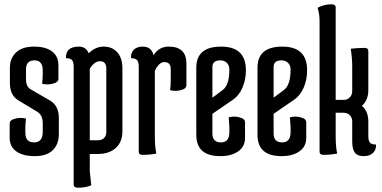

<svg xmlns="http://www.w3.org/2000/svg" viewBox="-20 -717 1778 894"><path d="M98 -99Q98 -54 138.5 -54Q179 -54 179 -103V-144Q179 -181 153 -197L65 -250Q26 -274 26 -331V-401Q26 -445 54.5 -472.5Q83 -500 138.5 -500Q194 -500 223 -477Q252 -454 252 -414V-351Q252 -334 228 -328Q216 -324 202.5 -324Q189 -324 176 -327Q179 -349 179 -374V-389Q179 -436 141 -436Q101 -436 101 -394V-348Q101 -313 123 -301L211 -250Q254 -226 254 -168V-93Q254 -45 225.5 -17.5Q197 10 142 10Q87 10 56 -12Q25 -34 25 -75V-141Q25 -158 49 -164Q61 -168 74.5 -168Q88 -168 101 -165Q98 -143 98 -118Z M398 -64H437Q454 -64 464.5 -74.5Q475 -85 475 -102V-397Q475 -432 446 -432Q431 -432 417.5 -420.5Q404 -409 398 -396ZM398 0V80L405 146Q378 157 343 157Q323 157 323 142V-407Q323 -428 315.5 -437Q308 -446 287 -446Q286 -472 300.5 -486Q315 -500 347.5 -500Q380 -500 393 -469Q424 -500 463 -500Q502 -500 526 -473.5Q550 -447 550 -398V-106Q550 -56 519 -28Q488 0 435 0Z M701 -82Q701 -34 708 -2Q678 4 643 4Q626 4 626 -11V-407Q626 -428 618.5 -437Q611 -446 590 -446Q589 -472 603.5 -486Q618 -500 645 -500Q685 -500 695 -460Q720 -500 766 -500Q848 -500 848 -421V-321Q848 -304 824 -298Q812 -294 798.5 -294Q785 -294 772 -297Q775 -319 775 -344V-395Q775 -428 745 -428Q731 -428 719 -415Q707 -402 701 -386Z M1048 -393Q1048 -413 1036 -424.5Q1024 -436 1006 -436Q969 -436 969 -405V-262L1017 -298Q1048 -321 1048 -393ZM894 -89V-402Q894 -500 1009.5 -500Q1125 -500 1125 -390Q1125 -346 1109 -309Q1093 -272 1065 -253L969 -187V-96Q969 -54 1008.5 -54Q1048 -54 1048 -101V-124L1045 -171Q1058 -174 1071.5 -174Q1085 -174 1097 -170Q1121 -164 1121 -147V-75Q1121 -35 1089.5 -12.5Q1058 10 1006 10Q894 10 894 -89Z M1333 -393Q1333 -413 1321 -424.5Q1309 -436 1291 -436Q1254 -436 1254 -405V-262L1302 -298Q1333 -321 1333 -393ZM1179 -89V-402Q1179 -500 1294.5 -500Q1410 -500 1410 -390Q1410 -346 1394 -309Q1378 -272 1350 -253L1254 -187V-96Q1254 -54 1293.5 -54Q1333 -54 1333 -101V-124L1330 -171Q1343 -174 1356.5 -174Q1370 -174 1382 -170Q1406 -164 1406 -147V-75Q1406 -35 1374.5 -12.5Q1343 10 1291 10Q1179 10 1179 -89Z M1620 -408Q1620 -446 1613 -490Q1643 -494 1678 -494Q1695 -494 1695 -479V-297Q1695 -251 1665 -224Q1695 -199 1695 -151V-83Q1695 -62 1702.5 -53Q1710 -44 1731 -44Q1732 -19 1716.5 -4.5Q1701 10 1673 10Q1645 10 1632.5 -6Q1620 -22 1620 -59V-152Q1620 -170 1608.5 -181Q1597 -192 1580 -192H1543V-82Q1543 -34 1550 -2Q1520 4 1485 4Q1468 4 1468 -11V-620Q1468 -650 1459 -681Q1489 -697 1523 -697Q1543 -697 1543 -682V-252H1582Q1597 -252 1608.5 -263.5Q1620 -275 1620 -292Z"/></svg>

Font: el_Medula One
Style: Regular
Weight: 400
Designer: Luciano Vergara
Foundry: Luciano Vergara
Version: Version 1.002 August 17, 2020